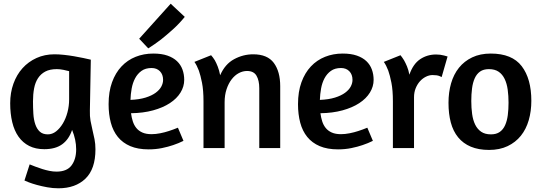

<svg xmlns="http://www.w3.org/2000/svg" viewBox="-20 -799 2922 1036"><path d="M140 88Q155 94 172 100.5Q189 107 208 113Q227 119 246.5 123Q266 127 285 127Q341 127 366 93.5Q391 60 391 7Q391 -45 369 -98Q352 -47 315.5 -20.5Q279 6 219 6Q172 6 137.5 -11.5Q103 -29 80 -61.5Q57 -94 46 -140Q35 -186 35 -242Q35 -299 52.5 -347.5Q70 -396 101.5 -431Q133 -466 177 -486Q221 -506 274 -506Q298 -506 325.5 -503Q353 -500 379.5 -495.5Q406 -491 429.5 -486Q453 -481 470 -477L465 -202Q464 -172 468.5 -147Q473 -122 479 -97.5Q485 -73 490 -48Q495 -23 495 7Q495 113 441 165Q387 217 295 217Q265 217 235 211.5Q205 206 179.5 199Q154 192 136 185Q118 178 112 175ZM353 -263V-415Q343 -418 323 -422Q303 -426 287 -426Q249 -426 224.5 -413Q200 -400 185 -377Q170 -354 164 -322Q158 -290 158 -252Q158 -217 160 -185Q162 -153 170.5 -128Q179 -103 195 -88.5Q211 -74 238 -74Q262 -74 282.5 -90Q303 -106 319 -132.5Q335 -159 344 -193Q353 -227 353 -263Z M807 -510Q852 -510 883.5 -499Q915 -488 935 -469Q955 -450 964.5 -424Q974 -398 974 -368Q974 -332 954 -299.5Q934 -267 896.5 -242.5Q859 -218 806 -203.5Q753 -189 687 -188Q690 -165 696.5 -144.5Q703 -124 715.5 -108.5Q728 -93 748 -84Q768 -75 798 -75Q820 -75 845 -80Q870 -85 891 -92Q916 -100 940 -110L970 -39Q944 -26 914 -16Q888 -7 854 0Q820 7 782 7Q724 7 683 -10.5Q642 -28 616 -60Q590 -92 578 -137Q566 -182 566 -237Q566 -304 584.5 -355Q603 -406 635.5 -440.5Q668 -475 712 -492.5Q756 -510 807 -510ZM684 -260Q732 -262 765.5 -272.5Q799 -283 820 -298.5Q841 -314 850.5 -332Q860 -350 860 -368Q860 -397 843 -414.5Q826 -432 798 -432Q765 -432 743.5 -416.5Q722 -401 709 -376.5Q696 -352 690.5 -321.5Q685 -291 684 -260ZM731 -590 901 -779 977 -708Q947 -671 912.5 -640Q878 -609 849 -586Q815 -560 780 -538Z M1379 0V-323Q1379 -365 1364 -390.5Q1349 -416 1313 -416Q1290 -416 1268.5 -404.5Q1247 -393 1230 -371Q1213 -349 1202.5 -317.5Q1192 -286 1192 -247V0H1078V-252Q1078 -312 1070 -352.5Q1062 -393 1053 -418Q1042 -447 1029 -465L1119 -501Q1129 -490 1139 -474Q1147 -460 1155 -439.5Q1163 -419 1168 -393Q1194 -453 1243 -479.5Q1292 -506 1346 -506Q1423 -506 1457.5 -459.5Q1492 -413 1492 -334V0Z M1829 -510Q1874 -510 1905.5 -499Q1937 -488 1957 -469Q1977 -450 1986.5 -424Q1996 -398 1996 -368Q1996 -332 1976 -299.5Q1956 -267 1918.5 -242.5Q1881 -218 1828 -203.5Q1775 -189 1709 -188Q1712 -165 1718.5 -144.5Q1725 -124 1737.5 -108.5Q1750 -93 1770 -84Q1790 -75 1820 -75Q1842 -75 1867 -80Q1892 -85 1913 -92Q1938 -100 1962 -110L1992 -39Q1966 -26 1936 -16Q1910 -7 1876 0Q1842 7 1804 7Q1746 7 1705 -10.5Q1664 -28 1638 -60Q1612 -92 1600 -137Q1588 -182 1588 -237Q1588 -304 1606.5 -355Q1625 -406 1657.5 -440.5Q1690 -475 1734 -492.5Q1778 -510 1829 -510ZM1706 -260Q1754 -262 1787.5 -272.5Q1821 -283 1842 -298.5Q1863 -314 1872.5 -332Q1882 -350 1882 -368Q1882 -397 1865 -414.5Q1848 -432 1820 -432Q1787 -432 1765.5 -416.5Q1744 -401 1731 -376.5Q1718 -352 1712.5 -321.5Q1707 -291 1706 -260Z M2214 -274V0H2100V-252Q2100 -312 2092 -352.5Q2084 -393 2075 -418Q2064 -447 2051 -465L2141 -501Q2150 -490 2160 -474Q2168 -460 2176 -441Q2184 -422 2189 -396Q2209 -454 2247 -479.5Q2285 -505 2333 -505Q2356 -505 2376 -499.5Q2396 -494 2395 -494L2363 -383Q2364 -383 2351.5 -388.5Q2339 -394 2314 -394Q2296 -394 2278 -385Q2260 -376 2246 -360.5Q2232 -345 2223 -323Q2214 -301 2214 -274Z M2847 -255Q2847 -199 2833 -150.5Q2819 -102 2790.5 -66.5Q2762 -31 2719 -10.5Q2676 10 2619 10Q2562 10 2520.5 -7.5Q2479 -25 2452 -58Q2425 -91 2412.5 -138Q2400 -185 2400 -244Q2400 -301 2414 -349.5Q2428 -398 2456.5 -433.5Q2485 -469 2528 -489.5Q2571 -510 2628 -510Q2743 -510 2795 -442Q2847 -374 2847 -255ZM2523 -254Q2523 -217 2527.5 -184Q2532 -151 2544 -126.5Q2556 -102 2576.5 -88Q2597 -74 2629 -74Q2658 -74 2676.5 -87Q2695 -100 2705.5 -123.5Q2716 -147 2720 -178Q2724 -209 2724 -245Q2724 -282 2719.5 -315Q2715 -348 2703 -373Q2691 -398 2670.5 -412Q2650 -426 2618 -426Q2589 -426 2570.5 -413Q2552 -400 2541.5 -376.5Q2531 -353 2527 -321.5Q2523 -290 2523 -254Z"/></svg>

Font: Amaranth
Style: Regular
Weight: 400
Designer: Gesine Todt
Foundry: Gesine Todt
Version: Version 1.001